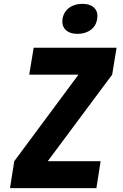

<svg xmlns="http://www.w3.org/2000/svg" viewBox="-20 -978 640 998"><path d="M32 0 54 -140 388 -590H132L155 -730H586L563 -590L228 -140H503L481 0ZM383 -802Q342 -802 321 -823Q300 -844 305 -880Q311 -916 339 -937Q367 -958 408 -958Q449 -958 470 -937Q491 -916 485 -880Q480 -844 452 -823Q424 -802 383 -802Z"/></svg>

Font: JetBrains Mono NL ExtraBold
Style: Italic
Weight: 800
Italic angle: -9°
Monospace: yes
Designer: Philipp Nurullin, Konstantin Bulenkov
Foundry: JetBrains
Version: Version 2.305; ttfautohint (v1.8.4.7-5d5b)